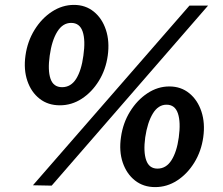

<svg xmlns="http://www.w3.org/2000/svg" viewBox="-20 -754 912 784"><path d="M224.5 -324Q176 -324 141.8 -350.8Q107.5 -377.5 91.8 -423.5Q76 -469.5 84 -527Q92 -585 121 -632Q150 -679 192.2 -706.5Q234.5 -734 282 -734Q329 -734 363 -706.5Q397 -679 412.5 -632Q428 -585 420 -527Q412 -469.5 383.5 -423.5Q355 -377.5 313.8 -350.8Q272.5 -324 224.5 -324ZM191 4 114.5 2.5 753.5 -731H829.5ZM233.5 -398Q269.5 -398 291 -432.2Q312.5 -466.5 320.5 -527Q329.5 -589.5 317.5 -625Q305.5 -660.5 270.5 -660.5Q236 -660.5 213.8 -624.5Q191.5 -588.5 183 -527Q174.5 -467 186.2 -432.5Q198 -398 233.5 -398ZM613.5 10Q565.5 10 531.2 -17Q497 -44 481.2 -90.2Q465.5 -136.5 474 -194Q482 -251.5 511 -298.5Q540 -345.5 582 -373.2Q624 -401 671.5 -401Q719 -401 753 -373.2Q787 -345.5 802.5 -298.5Q818 -251.5 810 -194Q802 -136.5 773.5 -90.2Q745 -44 703.5 -17Q662 10 613.5 10ZM623 -65.5Q658.5 -65.5 680.2 -99.8Q702 -134 710 -193Q718.5 -255 706.5 -290.8Q694.5 -326.5 660 -326.5Q626 -326.5 604 -290.2Q582 -254 573 -193Q565 -134 577 -99.8Q589 -65.5 623 -65.5Z"/></svg>

Font: Public Sans
Style: Bold Italic
Weight: 700
Italic angle: -8°
Designer: The Public Sans project authors (U.S. Web Design System). Libre Franklin designed by Pablo Impallari and Rodrigo Fuenzal
Version: Version 1.008; ttfautohint (v1.8.1) -l 8 -r 50 -G 200 -x 14 